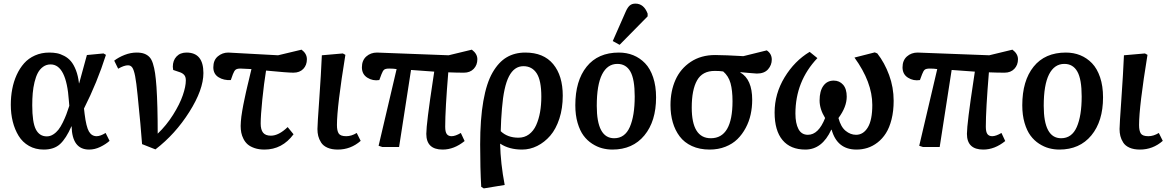

<svg xmlns="http://www.w3.org/2000/svg" viewBox="-20 -817 6492 1067"><path d="M223.1 14.2Q176.8 14.2 140.9 -6.3Q105 -26.9 83.5 -62Q62 -97.2 51 -140.9Q40 -184.6 40 -234.9Q40 -279.8 47.9 -321.5Q55.7 -363.3 72.5 -400.4Q89.4 -437.5 113.8 -465.1Q138.2 -492.7 174.3 -508.8Q210.4 -524.9 253.9 -524.9Q276.9 -524.9 296.1 -521.2Q315.4 -517.6 336.9 -506.3Q358.4 -495.1 374 -476.8Q389.6 -458.5 401.9 -427.2Q414.1 -396 418.9 -354H419.9Q423.8 -366.7 462.9 -511.2L555.2 -520L568.8 -512.2Q520.5 -359.9 446.8 -213.9L450.2 -184.1Q459 -112.8 474.1 -86.4Q489.3 -60.1 517.1 -60.1Q537.6 -60.1 566.9 -78.1L588.9 -34.2Q567.4 -15.1 537.1 -0.5Q506.8 14.2 475.1 14.2Q380.9 14.2 377.9 -115.2H377Q347.7 -47.9 314.2 -16.8Q280.8 14.2 223.1 14.2ZM240.2 -59.1Q258.8 -59.1 275.6 -69.8Q292.5 -80.6 304.7 -96.2Q316.9 -111.8 328.9 -136.2Q340.8 -160.6 348.6 -181.2Q356.4 -201.7 365.2 -229L362.8 -256.8Q349.1 -459 261.2 -459Q237.8 -459 219.7 -446Q201.7 -433.1 190.4 -412.1Q179.2 -391.1 171.9 -360.8Q164.6 -330.6 161.9 -299.3Q159.2 -268.1 159.2 -231.9Q159.2 -137.2 179.2 -98.1Q199.2 -59.1 240.2 -59.1Z M769.5 -16.1Q763.2 -107.4 744.6 -289.1Q737.8 -358.9 731 -393.8Q724.1 -428.7 715.3 -441.4Q706.5 -454.1 691.4 -454.1Q669.4 -454.1 636.7 -435.1L614.7 -480Q639.6 -499 672.9 -512Q706.1 -524.9 739.7 -524.9Q764.6 -524.9 781.7 -518.6Q798.8 -512.2 810.5 -500Q822.3 -487.8 829.8 -463.9Q837.4 -439.9 841.8 -410.4Q846.2 -380.9 849.6 -334Q856.4 -231.4 856.4 -74.2Q904.8 -120.1 941.9 -179.2Q979 -238.3 995.8 -287.4Q1012.7 -336.4 1012.7 -370.1Q1012.7 -389.2 1004.6 -399.2Q996.6 -409.2 981.4 -415L942.4 -428.2Q940.4 -439.9 940.4 -445.8Q940.4 -481 960.9 -502.9Q981.4 -524.9 1016.6 -524.9Q1110.4 -524.9 1110.4 -411.1Q1110.4 -318.8 1032.2 -195.1Q954.1 -71.3 843.8 13.2Z M1428.7 -130.9Q1428.7 -96.2 1442.1 -79.6Q1455.6 -63 1485.4 -63Q1529.3 -63 1578.6 -110.8L1611.3 -70.8Q1548.3 14.2 1449.7 14.2Q1418.9 14.2 1395 6.1Q1371.1 -2 1356.7 -14.4Q1342.3 -26.9 1333.3 -44.7Q1324.2 -62.5 1320.8 -80.1Q1317.4 -97.7 1317.4 -117.2Q1317.4 -127.9 1318.6 -142.1Q1319.8 -156.2 1321.3 -169.2Q1322.8 -182.1 1326.2 -201.4Q1329.6 -220.7 1332 -233.6Q1334.5 -246.6 1339.4 -269.3Q1344.2 -292 1346.7 -303.5Q1349.1 -314.9 1355 -339.4Q1360.8 -363.8 1362.8 -371.8Q1364.7 -379.9 1370.6 -404.8Q1376.5 -429.7 1377.4 -433.1Q1333 -436 1316.4 -436Q1297.9 -436 1289.8 -429.9Q1281.7 -423.8 1274.4 -404.8L1262.7 -372.1Q1223.6 -369.6 1194.6 -387.7Q1165.5 -405.8 1165.5 -442.9Q1165.5 -482.9 1190.7 -503.9Q1215.8 -524.9 1248.5 -524.9L1525.4 -509.8L1655.8 -541Q1685.5 -519 1685.5 -487.8Q1685.5 -455.1 1665.5 -434.1Q1645.5 -413.1 1610.4 -413.1Q1578.6 -413.1 1458.5 -424.8Q1446.8 -353 1437.7 -263.4Q1428.7 -173.8 1428.7 -130.9Z M1885.3 -520 1899.4 -512.2Q1852.5 -224.6 1852.5 -122.1Q1852.5 -90.3 1862.3 -75.2Q1872.1 -60.1 1904.3 -60.1Q1933.1 -60.1 1962.4 -78.1L1984.4 -34.2Q1929.2 14.2 1857.4 14.2Q1823.2 14.2 1799.6 3.7Q1775.9 -6.8 1764.4 -25.1Q1752.9 -43.5 1748.5 -61.3Q1744.1 -79.1 1744.1 -100.1Q1744.1 -123.5 1754.2 -264.9Q1764.2 -406.2 1768.6 -509.8Z M2264.2 -428.2 2197.8 0H2105L2084 -6.8L2184.1 -433.1Q2165.5 -436 2143.1 -436Q2123.5 -436 2115.5 -430.2Q2107.4 -424.3 2100.1 -404.8L2087.9 -372.1Q2051.8 -366.2 2021.5 -385.3Q1991.2 -404.3 1991.2 -442.9Q1991.2 -481.4 2015.6 -503.2Q2040 -524.9 2075.2 -524.9L2473.1 -509.8L2602.1 -541Q2632.8 -518.1 2632.8 -487.8Q2632.8 -455.6 2612.5 -434.3Q2592.3 -413.1 2558.1 -413.1Q2519 -413.1 2471.2 -415Q2454.1 -208 2454.1 -112.8Q2454.1 -84 2462.9 -72Q2471.7 -60.1 2489.7 -60.1Q2510.3 -60.1 2541 -78.1L2562 -33.2Q2503.4 14.2 2439.9 14.2Q2349.1 14.2 2349.1 -73.2Q2349.1 -129.4 2386.7 -376Q2390.6 -404.3 2393.1 -418.9Z M2881.3 14.2Q2810.1 14.2 2760.7 -18.1H2759.3Q2761.7 90.8 2784.7 210.9L2668.5 230L2654.3 221.2Q2648.4 119.1 2648.4 -14.2Q2648.4 -154.8 2666 -255.1Q2683.6 -355.5 2717.3 -413.8Q2751 -472.2 2795.7 -498.5Q2840.3 -524.9 2899.4 -524.9Q3001 -524.9 3054.2 -460.7Q3107.4 -396.5 3107.4 -285.2Q3107.4 -215.3 3088.6 -157.7Q3069.8 -100.1 3038.1 -63.2Q3006.3 -26.4 2965.8 -6.1Q2925.3 14.2 2881.3 14.2ZM2888.7 -449.2Q2837.9 -449.2 2808.6 -392.8Q2779.3 -336.4 2769.5 -213.9Q2764.2 -152.8 2762.7 -87.9Q2800.3 -51.8 2861.3 -51.8Q2894.5 -51.8 2919.7 -70.3Q2944.8 -88.9 2959.5 -121.3Q2974.1 -153.8 2981.2 -193.6Q2988.3 -233.4 2988.3 -279.8Q2988.3 -370.1 2962.4 -409.7Q2936.5 -449.2 2888.7 -449.2Z M3458 -753.9Q3467.8 -775.9 3479.7 -786.4Q3491.7 -796.9 3511.2 -796.9Q3558.1 -796.9 3579.1 -741.2V-726.1L3423.3 -567.9L3385.3 -588.9ZM3177.2 -231.9Q3177.2 -368.2 3240.2 -446.5Q3303.2 -524.9 3419.4 -524.9Q3462.9 -524.9 3499.5 -510Q3536.1 -495.1 3564.7 -465.6Q3593.3 -436 3609.6 -387.5Q3626 -338.9 3626 -275.9Q3626 -143.1 3561 -64.5Q3496.1 14.2 3383.3 14.2Q3354 14.2 3326.2 6.8Q3298.3 -0.5 3270.8 -18.3Q3243.2 -36.1 3222.9 -63.5Q3202.6 -90.8 3189.9 -134Q3177.2 -177.2 3177.2 -231.9ZM3393.1 -48.8Q3452.6 -48.8 3480 -111.1Q3507.3 -173.3 3507.3 -280.8Q3507.3 -377 3483.2 -419.4Q3459 -461.9 3411.1 -461.9Q3355.5 -461.9 3325.9 -403.6Q3296.4 -345.2 3296.4 -229Q3296.4 -48.8 3393.1 -48.8Z M4241.2 -537.1Q4269 -518.1 4269 -485.8Q4269 -455.6 4248.3 -431.9Q4227.5 -408.2 4186 -408.2Q4176.3 -408.2 4138.9 -411.9Q4101.6 -415.5 4094.2 -416V-414.1Q4160.2 -376 4160.2 -262.2Q4160.2 -220.2 4151.6 -180.9Q4143.1 -141.6 4124 -106Q4105 -70.3 4077.9 -43.7Q4050.8 -17.1 4011.2 -1.5Q3971.7 14.2 3923.8 14.2Q3867.7 14.2 3825.2 -5.4Q3782.7 -24.9 3757.1 -59.1Q3731.4 -93.3 3718.8 -137.2Q3706.1 -181.2 3706.1 -232.9Q3706.1 -311 3733.9 -373.3Q3761.7 -435.5 3818.8 -473.4Q3876 -511.2 3954.1 -511.2Q3981.9 -511.2 4021.2 -509.5Q4060.5 -507.8 4085.9 -506.3L4110.8 -504.9ZM4050.8 -254.9Q4050.8 -314.5 4039.8 -354.5Q4028.8 -394.5 3999 -419.9Q3981.4 -422.9 3952.1 -422.9Q3883.3 -422.9 3853.8 -370.4Q3824.2 -317.9 3824.2 -219.2Q3824.2 -48.8 3930.2 -48.8Q4050.8 -48.8 4050.8 -254.9Z M4685.5 -279.8Q4685.5 -222.7 4639.6 -161.1Q4652.3 -112.3 4679.2 -90.1Q4706.1 -67.9 4737.3 -67.9Q4777.8 -67.9 4802.7 -108.9Q4827.6 -149.9 4827.6 -233.9Q4827.6 -360.4 4728.5 -497.1L4841.3 -525.9L4855.5 -520Q4896 -468.3 4921.1 -399.9Q4946.3 -331.5 4946.3 -256.8Q4946.3 -199.7 4934.6 -153.6Q4922.9 -107.4 4903.3 -76.7Q4883.8 -45.9 4856.9 -25.1Q4830.1 -4.4 4800.8 4.9Q4771.5 14.2 4739.7 14.2Q4632.3 14.2 4601.6 -96.2H4599.6Q4548.8 14.2 4455.6 14.2Q4373 14.2 4328.9 -38.3Q4284.7 -90.8 4284.7 -191.9Q4284.7 -295.9 4340.1 -387.2Q4395.5 -478.5 4479.5 -528.8L4522.5 -494.1Q4400.4 -365.2 4400.4 -186Q4400.4 -131.8 4417.2 -99.9Q4434.1 -67.9 4469.7 -67.9Q4528.8 -67.9 4565.4 -161.1Q4534.7 -210.9 4534.7 -258.8Q4534.7 -311 4555.7 -340.1Q4576.7 -369.1 4613.3 -369.1Q4645 -369.1 4665.3 -346.2Q4685.5 -323.2 4685.5 -279.8Z M5268.6 -428.2 5202.1 0H5109.4L5088.4 -6.8L5188.5 -433.1Q5169.9 -436 5147.5 -436Q5127.9 -436 5119.9 -430.2Q5111.8 -424.3 5104.5 -404.8L5092.3 -372.1Q5056.2 -366.2 5025.9 -385.3Q4995.6 -404.3 4995.6 -442.9Q4995.6 -481.4 5020 -503.2Q5044.4 -524.9 5079.6 -524.9L5477.5 -509.8L5606.4 -541Q5637.2 -518.1 5637.2 -487.8Q5637.2 -455.6 5616.9 -434.3Q5596.7 -413.1 5562.5 -413.1Q5523.4 -413.1 5475.6 -415Q5458.5 -208 5458.5 -112.8Q5458.5 -84 5467.3 -72Q5476.1 -60.1 5494.1 -60.1Q5514.6 -60.1 5545.4 -78.1L5566.4 -33.2Q5507.8 14.2 5444.3 14.2Q5353.5 14.2 5353.5 -73.2Q5353.5 -129.4 5391.1 -376Q5395 -404.3 5397.5 -418.9Z M5661.1 -231.9Q5661.1 -368.2 5724.1 -446.5Q5787.1 -524.9 5903.3 -524.9Q5946.8 -524.9 5983.4 -510Q6020 -495.1 6048.6 -465.6Q6077.1 -436 6093.5 -387.5Q6109.9 -338.9 6109.9 -275.9Q6109.9 -143.1 6044.9 -64.5Q5980 14.2 5867.2 14.2Q5837.9 14.2 5810.1 6.8Q5782.2 -0.5 5754.6 -18.3Q5727.1 -36.1 5706.8 -63.5Q5686.5 -90.8 5673.8 -134Q5661.1 -177.2 5661.1 -231.9ZM5877 -48.8Q5936.5 -48.8 5963.9 -111.1Q5991.2 -173.3 5991.2 -280.8Q5991.2 -377 5967 -419.4Q5942.9 -461.9 5895 -461.9Q5839.4 -461.9 5809.8 -403.6Q5780.3 -345.2 5780.3 -229Q5780.3 -48.8 5877 -48.8Z M6342.8 -520 6356.9 -512.2Q6310.1 -224.6 6310.1 -122.1Q6310.1 -90.3 6319.8 -75.2Q6329.6 -60.1 6361.8 -60.1Q6390.6 -60.1 6419.9 -78.1L6441.9 -34.2Q6386.7 14.2 6314.9 14.2Q6280.8 14.2 6257.1 3.7Q6233.4 -6.8 6221.9 -25.1Q6210.4 -43.5 6206.1 -61.3Q6201.7 -79.1 6201.7 -100.1Q6201.7 -123.5 6211.7 -264.9Q6221.7 -406.2 6226.1 -509.8Z"/></svg>

Font: Literata Book SemiBold
Style: Italic
Weight: 600
Italic angle: -3°
Designer: Latin by Veronika Burian and Jose Scaglione. Greek by Irene Vlachou. Cyrillic by Vera Evstafieva
Foundry: TypeTogether
Version: Version 1.003;PS 001.003;hotconv 1.0.88;makeotf.lib2.5.64775